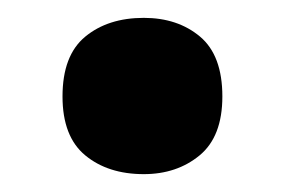

<svg xmlns="http://www.w3.org/2000/svg" viewBox="-20 -460 319 215"><path d="M50 -352Q50 -398 75.5 -419Q101 -440 141 -440Q179 -440 204 -419Q229 -398 229 -352Q229 -307 203.5 -286Q178 -265 141 -265Q101 -265 75.5 -286Q50 -307 50 -352Z"/></svg>

Font: Noto Sans Kannada SemiCondensed ExtraBold
Style: Regular
Weight: 800
Width: 4
Designer: Jelle Bosma - Monotype Design Team
Foundry: Monotype Imaging Inc.
Version: Version 2.005; ttfautohint (v1.8.4.7-5d5b)